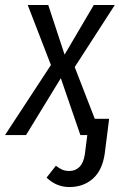

<svg xmlns="http://www.w3.org/2000/svg" viewBox="-51 -546 495 776"><path d="M251 -274.9 332 -65.9H390.1L381.8 0L372.1 76.2Q362.3 142.6 324.2 176.3Q286.1 210 229 210Q177.2 210 137.2 171.9L174.8 124Q189.5 134.8 200.9 139.9Q212.4 145 230 145Q253.9 145 270.5 128.2Q287.1 111.3 292 77.1L301.8 0H273.9L194.8 -230L54.2 0H-30.8L154.8 -283.2L61 -525.9H144L210 -325.2L328.1 -525.9H413.1Z"/></svg>

Font: Fira Sans Compressed Book
Style: Italic
Weight: 350
Width: 3
Italic angle: -8°
Designer: Carrois Corporate & Edenspiekermann AG
Foundry: Carrois Corporate GbR & Edenspiekermann AG
Version: Version 4.203;PS 004.203;hotconv 1.0.88;makeotf.lib2.5.64775